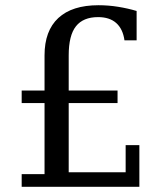

<svg xmlns="http://www.w3.org/2000/svg" viewBox="-20 -715 636 735"><path d="M503 -560.5H456.5Q450.5 -604 425 -626.8Q399.5 -649.5 355.5 -649.5Q298.5 -649.5 270.8 -614.5Q243 -579.5 243 -503V-368.5H430V-320.5H243V-55.5H461V-159.5H513.5V0H63V-48.5H150.5V-320.5H63V-368.5H150.5V-503Q150.5 -597 203.2 -646Q256 -695 357 -695Q395 -695 432.2 -689Q469.5 -683 503 -673Z"/></svg>

Font: MM Phetkon
Style: Regular
Weight: 400
Designer: Khon Soe Zaw Thu
Version: Version 1.00 July 15, 2016, initial release